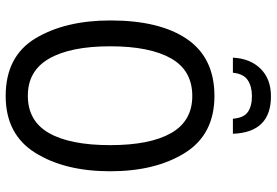

<svg xmlns="http://www.w3.org/2000/svg" viewBox="-169 -795 974 676"><g transform="rotate(90 318.0 -457.0)"><path d="M183 -790H236Q240 -828 262.5 -842.5Q285 -857 318 -857Q354 -857 374.5 -842.5Q395 -828 398 -790H451Q446 -924 319 -924Q258 -924 222 -887.5Q186 -851 183 -790ZM318 -725Q184 -725 118 -629Q52 -533 52 -359Q52 -200 115 -95Q178 10 318 10Q453 10 518 -94Q583 -198 583 -358Q583 -518 518 -621.5Q453 -725 318 -725ZM318 -647Q406 -647 448.5 -572.5Q491 -498 491 -358Q491 -217 448.5 -142.5Q406 -68 317 -68Q229 -68 186 -143.5Q143 -219 143 -358Q143 -497 185.5 -572Q228 -647 318 -647Z"/></g></svg>

Font: Noto Sans Display SemiCondensed
Style: Regular
Weight: 400
Width: 4
Designer: Monotype Design team
Foundry: Monotype Imaging Inc.
Version: 1.000